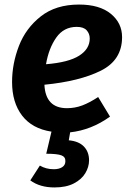

<svg xmlns="http://www.w3.org/2000/svg" viewBox="-20 -566 569 843"><path d="M175 -194Q180 -91 274 -91Q309 -91 341 -103Q373 -115 411 -140L463 -54Q381 5 288 15L282 50Q326 54 348.5 77.5Q371 101 371 138Q371 167 354.5 194.5Q338 222 304 239.5Q270 257 219 257Q155 257 113 226L155 161Q182 177 216 177Q239 177 253 168Q267 159 267 142Q268 123 249.5 116Q231 109 183 109L206 12Q121 -1 77 -58.5Q33 -116 33 -206Q33 -286 63 -364Q93 -442 159 -494Q225 -546 327 -546Q417 -546 466.5 -505.5Q516 -465 516 -403Q516 -302 422.5 -255.5Q329 -209 175 -194ZM374 -397Q374 -418 360.5 -433Q347 -448 317 -448Q260 -448 227 -401Q194 -354 182 -284Q281 -292 327.5 -321.5Q374 -351 374 -397Z"/></svg>

Font: Fira Sans SemiBold
Style: Italic
Weight: 600
Italic angle: -8°
Designer: bBox Type GmbH & Carrois Corporate GbR & Edenspiekermann AG
Foundry: bBox Type GmbH & Carrois Corporate GbR & Edenspiekermann AG
Version: Version 4.301